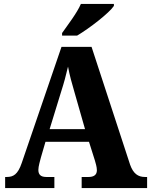

<svg xmlns="http://www.w3.org/2000/svg" viewBox="-20 -951 764 971"><path d="M294 -784V-771H370C433 -808 533 -886 556 -921V-931H389C370 -886 322 -824 294 -784ZM6 0H255V-56H214C185 -56 174 -69 174 -92C174 -110 183 -139 187 -155L210 -234H430L460 -139C463 -128 470 -107 470 -90C470 -64 451 -56 428 -56H393V0H724V-56H713C678 -56 654 -73 638 -118L443 -714H291L90 -127C70 -68 47 -56 14 -56H6ZM231 -298 290 -490C303 -530 314 -571 324 -614C332 -570 344 -528 356 -487L410 -298Z"/></svg>

Font: Noto Serif Sinhala SemiCondensed ExtraBold
Style: Regular
Weight: 800
Width: 4
Designer: Jelle Bosma - Monotype Design Team
Foundry: Monotype Imaging Inc.
Version: Version 2.007